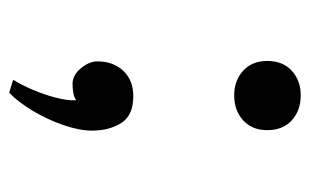

<svg xmlns="http://www.w3.org/2000/svg" viewBox="-152 -404 693 430"><g transform="rotate(90 195.0 -189.5)"><path d="M273 -49Q273 -20 260.5 16Q248 52 228.5 84.5Q209 117 188 137L159 128Q170 111 181 85.5Q192 60 199 33.5Q206 7 205 -13Q197 -8 187.5 -6.5Q178 -5 168 -5Q149 -5 133.5 -23.5Q118 -42 118 -61Q118 -96 139 -118.5Q160 -141 196 -141Q239 -141 256 -114Q273 -87 273 -49ZM272 -441Q272 -407 250 -387Q228 -367 194 -367Q161 -367 139 -387Q117 -407 117 -441Q117 -476 139 -496Q161 -516 194 -516Q228 -516 250 -496Q272 -476 272 -441Z"/></g></svg>

Font: Kaisei Opti
Style: Bold
Weight: 700
Designer: Font-Kai, 金井和夫
Foundry: KAZUO KANAI
Version: Version 5.003